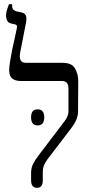

<svg xmlns="http://www.w3.org/2000/svg" viewBox="-20 -893 438 920"><path d="M158 7Q129 7 129 -29V-65Q129 -89 139 -108.5Q149 -128 166 -150L290 -313Q308 -338 308 -358V-466Q308 -488 300 -496.5Q292 -505 276 -505H78Q55 -505 39.5 -516Q24 -527 24 -556Q24 -571 28 -597Q32 -623 38 -653Q44 -683 50.5 -710Q57 -737 60 -754Q62 -762 61.5 -767.5Q61 -773 53 -776L35 -780Q20 -783 14.5 -794Q9 -805 9 -820Q9 -834 14.5 -849Q20 -864 23 -873H38V-869Q38 -854 43 -848Q48 -842 57 -839L85 -833Q101 -829 105 -815.5Q109 -802 102 -771L77 -643Q67 -592 104 -592H280Q324 -592 339.5 -565Q355 -538 355 -504L354 -359Q354 -341 347 -322.5Q340 -304 323 -281L207 -129Q197 -115 191 -101Q185 -87 185 -67V-29Q185 7 158 7ZM129 -331Q129 -369 160 -369Q192 -369 192 -331Q192 -292 160 -292Q129 -292 129 -331Z"/></svg>

Font: Noto Serif Hebrew Condensed
Style: Regular
Weight: 400
Width: 3
Designer: Monotype Design Team
Foundry: Monotype Imaging Inc.
Version: Version 2.004; ttfautohint (v1.8.4.7-5d5b)